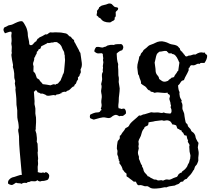

<svg xmlns="http://www.w3.org/2000/svg" viewBox="-25 -755 1229 1121"><path d="M287.1 -200.2Q256.8 -194.3 252 -196.3Q247.1 -196.3 244.1 -199.2Q241.2 -202.1 237.3 -203.1Q233.4 -204.1 228 -207Q222.7 -210 212.9 -208Q204.1 -214.8 195.3 -215.8Q192.4 -218.8 191.4 -222.7Q190.4 -226.6 185.1 -227.5Q179.7 -228.5 178.7 -224.6Q177.7 -220.7 172.9 -219.7L176.8 -164.1Q176.8 -156.2 176.3 -150.9Q175.8 -145.5 179.2 -134.3Q182.6 -123 181.6 -106.9Q180.7 -90.8 182.6 -84Q184.6 -77.1 185.1 -69.3Q185.5 -61.5 185.5 -54.7Q185.5 -47.9 185.5 -41L183.6 -7.8Q184.6 -1 183.1 1Q181.6 2.9 181.6 5.9L187.5 25.4L190.4 50.8V61.5L189.5 72.3L194.3 84L196.3 128.9Q194.3 129.9 194.8 136.7Q195.3 143.6 195.8 151.9Q196.3 160.2 197.3 167Q198.2 173.8 196.8 177.2Q195.3 180.7 196.8 191.9Q198.2 203.1 196.3 210.4Q194.3 217.8 195.3 230Q196.3 242.2 195.3 250Q209 254.9 220.7 253.9Q226.6 249 229 252.4Q231.4 255.9 234.4 254.4Q237.3 252.9 239.7 251Q242.2 249 248.5 252Q254.9 254.9 257.8 260.7Q264.6 265.6 261.2 280.3Q257.8 294.9 248 296.9Q244.1 297.9 237.3 299.8Q230.5 301.8 224.6 301.3Q218.8 300.8 209 304.7Q205.1 302.7 200.7 302.2Q196.3 301.8 196.3 296.9L180.7 303.7L156.2 302.7Q146.5 306.6 146.5 307.1Q146.5 307.6 141.1 307.6Q135.7 307.6 129.9 313.5Q110.4 309.6 101.6 318.4Q92.8 314.5 85 314.9Q77.1 315.4 68.4 311.5Q62.5 314.5 55.2 320.3Q47.9 326.2 39.6 324.7Q31.2 323.2 22.5 317.4Q19.5 303.7 28.3 293.9Q37.1 284.2 45.9 281.2Q59.6 278.3 77.6 271.5Q95.7 264.6 102.5 266.6Q85.9 91.8 86.4 64.5Q86.9 37.1 84 24.9Q81.1 12.7 81.1 2Q85 -5.9 84.5 -12.2Q84 -18.6 83.5 -26.4Q83 -34.2 81.5 -41Q80.1 -47.9 78.6 -53.7Q77.1 -59.6 76.2 -68.8Q75.2 -78.1 75.7 -89.4Q76.2 -100.6 75.7 -110.4Q75.2 -120.1 73.7 -127Q72.3 -133.8 71.3 -142.6Q70.3 -151.4 70.8 -160.2Q71.3 -168.9 70.3 -179.7Q69.3 -190.4 68.4 -201.2Q67.4 -211.9 65.9 -223.6Q64.5 -235.4 65.4 -237.3Q66.4 -239.3 66.4 -240.2L61.5 -267.6L63.5 -280.3Q63.5 -285.2 61.5 -289.1Q59.6 -293 58.6 -299.8Q57.6 -306.6 58.1 -316.4Q58.6 -326.2 56.6 -335.9Q55.7 -337.9 55.7 -341.3Q55.7 -344.7 54.7 -347.7L49.8 -364.3Q51.8 -374 50.8 -377.4Q49.8 -380.9 44.9 -408.2Q40 -435.5 42.5 -440.4Q44.9 -445.3 43.5 -450.2Q42 -455.1 43 -463.9Q43.9 -472.7 43.9 -481.4L41 -500Q43.9 -518.6 42.5 -527.3Q41 -536.1 41 -544.4Q41 -552.7 42.5 -558.1Q43.9 -563.5 41 -569.3Q35.2 -571.3 27.3 -568.4Q19.5 -565.4 3.9 -560.5Q-4.9 -574.2 -4.9 -580.6Q-4.9 -586.9 0 -594.7Q12.7 -599.6 15.6 -601.6Q22.5 -607.4 31.7 -608.4Q41 -609.4 49.8 -613.3L63.5 -620.1Q95.7 -635.7 106.4 -629.9Q115.2 -621.1 119.1 -612.3L127 -597.7Q131.8 -587.9 134.8 -574.2Q137.7 -560.5 137.2 -556.2Q136.7 -551.8 137.7 -546.4Q138.7 -541 139.2 -537.6Q139.6 -534.2 142.6 -522.5Q145.5 -510.7 145.5 -501.5Q145.5 -492.2 154.3 -491.2Q163.1 -490.2 171.4 -501.5Q179.7 -512.7 185.5 -512.7Q187.5 -516.6 189.9 -520.5Q192.4 -524.4 194.3 -528.3Q199.2 -529.3 201.2 -532.7Q203.1 -536.1 212.9 -540Q222.7 -543.9 228.5 -547.9Q234.4 -551.8 240.2 -554.7Q249 -551.8 255.9 -558.6Q262.7 -565.4 270.5 -566.4Q279.3 -564.5 285.2 -565.4Q291 -566.4 296.9 -566.4L322.3 -565.4Q332 -565.4 339.4 -563.5Q346.7 -561.5 353 -561Q359.4 -560.5 364.7 -557.6Q370.1 -554.7 375.5 -547.9Q380.9 -541 387.7 -541Q396.5 -527.3 407.2 -521.5Q407.2 -511.7 410.6 -507.8Q414.1 -503.9 418.5 -494.1Q422.9 -484.4 429.2 -474.1Q435.5 -463.9 437.5 -457.5Q439.5 -451.2 444.3 -446.3Q445.3 -434.6 447.8 -421.9Q450.2 -409.2 452.6 -387.7Q455.1 -366.2 445.3 -349.6L447.3 -332Q443.4 -330.1 443.8 -325.7Q444.3 -321.3 439.5 -319.3Q441.4 -313.5 437 -310.1Q432.6 -306.6 430.7 -303.7Q428.7 -300.8 430.7 -296.4Q432.6 -292 427.7 -287.1Q422.9 -282.2 420.9 -273.4Q418.9 -264.6 413.1 -262.7Q408.2 -257.8 408.2 -251Q399.4 -250 392.6 -242.2Q377.9 -225.6 369.1 -225.6Q359.4 -216.8 354.5 -218.8Q349.6 -220.7 345.7 -218.3Q341.8 -215.8 335 -215.8Q335.9 -210 331.1 -210Q326.2 -210 324.2 -207Q312.5 -203.1 308.6 -203.6Q304.7 -204.1 303.2 -201.2Q301.8 -198.2 298.8 -198.2ZM170.9 -369.1 169.9 -338.9Q171.9 -335 175.8 -332Q179.7 -329.1 182.1 -322.3Q184.6 -315.4 186.5 -309.6Q188.5 -303.7 190.4 -298.8Q194.3 -296.9 197.8 -294.4Q201.2 -292 204.1 -290Q208 -281.2 213.9 -276.4Q219.7 -271.5 224.6 -263.7Q237.3 -262.7 248 -260.7Q258.8 -258.8 269.5 -256.8Q275.4 -258.8 282.7 -261.7Q290 -264.6 299.8 -260.7Q301.8 -264.6 306.2 -265.1Q310.5 -265.6 313.5 -267.6L322.3 -278.3Q329.1 -284.2 330.1 -288.6Q331.1 -293 334.5 -300.3Q337.9 -307.6 338.9 -309.6Q339.8 -311.5 340.3 -314.9Q340.8 -318.4 344.2 -323.2Q347.7 -328.1 349.1 -339.4Q350.6 -350.6 351.6 -365.7Q352.5 -380.9 354 -393.1Q355.5 -405.3 354 -414.6Q352.5 -423.8 353.5 -428.2Q354.5 -432.6 350.6 -434.6Q353.5 -436.5 350.6 -442.4Q347.7 -448.2 350.6 -449.2Q339.8 -466.8 333 -486.3Q324.2 -499 318.4 -501.5Q312.5 -503.9 307.6 -509.8Q303.7 -507.8 299.8 -509.3Q295.9 -510.7 289.6 -508.3Q283.2 -505.9 280.8 -506.8Q278.3 -507.8 268.6 -504.9Q258.8 -502 252.9 -504.9Q251 -502 242.2 -498Q233.4 -494.1 228 -490.7Q222.7 -487.3 216.8 -485.4Q214.8 -483.4 213.9 -479.5Q212.9 -475.6 211.9 -472.7Q208 -468.8 200.2 -466.8Q199.2 -458 190.4 -453.1L188.5 -440.4Q183.6 -435.5 181.6 -428.7Q179.7 -421.9 174.8 -417Q175.8 -406.2 171.9 -397.5Q168 -388.7 168 -381.8Q168 -375 170.9 -369.1Z M541 -691.4Q551.8 -702.1 554.7 -713.9Q558.6 -713.9 560.5 -716.8Q562.5 -719.7 570.3 -722.7Q578.1 -725.6 585.4 -726.6Q592.8 -727.5 604 -732.4Q615.2 -737.3 627 -731.4Q635.7 -723.6 637.7 -720.7Q639.6 -717.8 644 -715.3Q648.4 -712.9 655.8 -712.4Q663.1 -711.9 665 -705.1Q664.1 -697.3 659.2 -693.8Q654.3 -690.4 650.4 -684.6Q650.4 -676.8 650.9 -666.5Q651.4 -656.2 644.5 -652.3Q642.6 -649.4 645 -646Q647.5 -642.6 643.6 -641.6Q641.6 -635.7 634.8 -633.3Q627.9 -630.9 624.5 -627.4Q621.1 -624 614.3 -624Q578.1 -624 564.5 -644.5Q559.6 -651.4 551.8 -652.3Q549.8 -657.2 546.4 -659.7Q543 -662.1 539.1 -665Q539.1 -672.9 541 -678.2Q543 -683.6 541 -691.4ZM638.7 -492.2Q646.5 -497.1 659.2 -497.1Q671.9 -497.1 679.7 -497.6Q687.5 -498 692.4 -488.3Q697.3 -478.5 692.4 -469.7Q690.4 -461.9 685.5 -460.9Q671.9 -458 656.2 -442.4Q657.2 -434.6 657.2 -425.8Q657.2 -417 658.2 -411.1Q659.2 -405.3 659.7 -401.4Q660.2 -397.5 661.1 -393.1Q662.1 -388.7 663.6 -385.7Q665 -382.8 665 -379.9L664.1 -366.2Q666 -355.5 666 -315.4Q669.9 -298.8 668.9 -291.5Q668 -284.2 668 -276.4L673.8 -239.3Q673.8 -223.6 670.9 -202.1Q668 -180.7 668.5 -174.8Q668.9 -168.9 668 -160.2Q667 -151.4 666 -142.6Q665 -133.8 667 -125Q668 -121.1 671.9 -122.1Q675.8 -123 679.7 -120.1Q683.6 -117.2 688.5 -119.6Q693.4 -122.1 702.1 -120.1Q712.9 -109.4 710 -91.8Q698.2 -81.1 693.8 -79.1Q689.5 -77.1 683.1 -78.1Q676.8 -79.1 671.9 -76.2Q659.2 -84 652.8 -84.5Q646.5 -85 637.7 -80.1Q628.9 -75.2 626 -71.8Q623 -68.4 615.2 -66.4Q607.4 -64.5 596.7 -67.4Q585.9 -70.3 576.2 -69.8Q566.4 -69.3 522.5 -56.6Q511.7 -59.6 501 -65.4Q498 -72.3 501 -85Q526.4 -98.6 541.5 -98.6Q556.6 -98.6 559.6 -105Q562.5 -111.3 567.4 -112.3Q568.4 -116.2 564.9 -118.7Q561.5 -121.1 564.5 -123Q570.3 -136.7 567.4 -149.9Q564.5 -163.1 569.3 -188.5Q569.3 -201.2 566.4 -211.9Q563.5 -222.7 566.9 -237.3Q570.3 -252 565.4 -263.7Q567.4 -272.5 569.8 -282.2Q572.3 -292 570.8 -300.8Q569.3 -309.6 570.3 -323.2L576.2 -337.9Q576.2 -339.8 575.2 -342.8Q574.2 -345.7 575.7 -353.5Q577.1 -361.3 576.2 -363.3Q575.2 -365.2 575.2 -368.2L578.1 -388.7Q579.1 -392.6 577.6 -396.5Q576.2 -400.4 576.2 -405.3Q579.1 -413.1 577.1 -421.4Q575.2 -429.7 575.7 -435.5Q576.2 -441.4 568.4 -444.3Q560.5 -444.3 553.7 -443.4Q540 -440.4 525.4 -455.1Q527.3 -470.7 537.1 -480.5Q548.8 -482.4 557.1 -480Q565.4 -477.5 575.2 -477.5Q585.9 -482.4 588.4 -481.9Q590.8 -481.4 597.2 -485.8Q603.5 -490.2 605 -489.7Q606.4 -489.3 611.8 -491.2Q617.2 -493.2 627.4 -493.2Q637.7 -493.2 638.7 -492.2Z M819.3 -87.9 857.4 -99.6 874 -97.7 892.6 -98.6Q902.3 -98.6 912.1 -96.2Q921.9 -93.8 930.7 -98.6Q940.4 -93.8 946.8 -93.8Q953.1 -93.8 968.8 -91.8Q976.6 -95.7 976.6 -106.9Q976.6 -118.2 973.1 -123.5Q969.7 -128.9 971.7 -132.3Q973.6 -135.7 973.6 -137.7Q969.7 -149.4 970.2 -151.9Q970.7 -154.3 969.7 -157.2Q968.8 -160.2 967.3 -164.1Q965.8 -168 964.4 -174.3Q962.9 -180.7 965.8 -186.5Q968.8 -192.4 965.8 -200.2Q962.9 -204.1 958 -205.6Q953.1 -207 954.1 -213.9Q937.5 -210.9 920.9 -213.4Q904.3 -215.8 895.5 -215.8Q886.7 -215.8 877.9 -212.9Q865.2 -219.7 859.4 -219.2Q853.5 -218.8 851.6 -226.6Q841.8 -226.6 835.4 -235.8Q829.1 -245.1 823.2 -250Q804.7 -260.7 797.9 -267.6Q799.8 -275.4 795.9 -284.7Q792 -293.9 790 -299.3Q788.1 -304.7 787.1 -310.5Q786.1 -316.4 781.2 -321.3L776.4 -361.3Q776.4 -377.9 781.2 -393.1Q786.1 -408.2 788.1 -424.8Q793.9 -427.7 795.4 -434.1Q796.9 -440.4 799.3 -443.8Q801.8 -447.3 803.7 -448.7Q805.7 -450.2 807.6 -452.6Q809.6 -455.1 810.5 -458Q811.5 -460.9 814 -463.4Q816.4 -465.8 820.8 -468.8Q825.2 -471.7 830.1 -476.1Q835 -480.5 838.9 -484.4Q842.8 -488.3 848.6 -491.2Q854.5 -494.1 862.8 -496.6Q871.1 -499 879.9 -503.9Q908.2 -519.5 937.5 -510.7Q951.2 -506.8 955.1 -504.4Q959 -502 966.8 -499Q974.6 -496.1 985.4 -494.6Q996.1 -493.2 1004.4 -489.7Q1012.7 -486.3 1016.1 -481.4Q1019.5 -476.6 1025.4 -471.7Q1025.4 -460 1039.1 -452.1Q1040 -447.3 1043.5 -445.3Q1046.9 -443.4 1047.9 -438.5Q1053.7 -435.5 1054.7 -431.2Q1055.7 -426.8 1061.5 -425.8Q1067.4 -424.8 1070.8 -427.7Q1074.2 -430.7 1081.5 -430.7Q1088.9 -430.7 1097.2 -434.6Q1105.5 -438.5 1116.2 -436.5Q1141.6 -453.1 1158.2 -448.2Q1165 -446.3 1171.9 -448.2Q1171.9 -440.4 1177.2 -438.5Q1182.6 -436.5 1184.6 -429.7Q1184.6 -409.2 1168.9 -387.7H1149.4Q1145.5 -387.7 1144 -385.3Q1142.6 -382.8 1138.7 -381.8Q1130.9 -384.8 1122.6 -379.9Q1114.3 -375 1108.4 -374Q1102.5 -373 1099.1 -374Q1095.7 -375 1091.3 -374Q1086.9 -373 1084 -367.2Q1083 -359.4 1077.1 -358.4L1076.2 -351.6Q1077.1 -352.5 1076.2 -343.8L1068.4 -327.1Q1051.8 -297.9 1048.8 -287.1Q1035.2 -285.2 1029.3 -273.9Q1023.4 -262.7 1014.6 -255.9Q1016.6 -226.6 1023.4 -217.8Q1022.5 -210 1022.5 -207L1025.4 -188.5Q1029.3 -178.7 1036.1 -168Q1032.2 -161.1 1035.2 -157.2Q1038.1 -153.3 1039.6 -146Q1041 -138.7 1040 -130.4Q1039.1 -122.1 1041 -115.7Q1043 -109.4 1046.9 -101.1Q1050.8 -92.8 1050.8 -88.4Q1050.8 -84 1052.2 -76.7Q1053.7 -69.3 1055.2 -59.1Q1056.6 -48.8 1058.6 -42.5Q1060.5 -36.1 1064 -34.2Q1067.4 -32.2 1069.3 -28.8Q1071.3 -25.4 1071.3 -22Q1071.3 -18.6 1075.7 -13.7Q1080.1 -8.8 1082.5 -6.3Q1085 -3.9 1086.9 -1.5Q1088.9 1 1089.8 4.4Q1090.8 7.8 1092.3 10.3Q1093.8 12.7 1098.6 15.6Q1109.4 21.5 1115.2 37.1Q1117.2 50.8 1120.6 56.6Q1124 62.5 1126.5 67.9Q1128.9 73.2 1131.3 75.2Q1133.8 77.1 1133.8 81.1L1129.9 105.5L1134.8 132.8Q1135.7 143.6 1133.8 155.3Q1131.8 167 1132.8 175.3Q1133.8 183.6 1130.9 189.5Q1127.9 195.3 1126.5 200.2Q1125 205.1 1120.1 210Q1115.2 214.8 1113.3 218.8Q1111.3 222.7 1110.8 226.1Q1110.4 229.5 1108.4 233.9Q1106.4 238.3 1104.5 239.3Q1102.5 240.2 1101.1 244.1Q1099.6 248 1097.2 251Q1094.7 253.9 1091.3 259.3Q1087.9 264.6 1079.1 272.9Q1070.3 281.2 1065.4 289.1Q1049.8 292 1043.9 304.7Q1034.2 306.6 1031.7 306.6Q1029.3 306.6 1024.4 313Q1019.5 319.3 1011.2 321.3Q1002.9 323.2 996.1 328.1Q958 332 947.3 338.9Q936.5 336.9 925.8 340.3Q915 343.8 887.2 345.7Q859.4 347.7 849.1 339.4Q838.9 331.1 830.6 332Q822.3 333 818.8 332Q815.4 331.1 805.7 327.6Q795.9 324.2 788.6 326.2Q781.2 328.1 776.4 321.3Q771.5 314.5 768.6 305.7H755.9Q751 300.8 745.1 296.9Q739.3 293 734.4 289.1Q729.5 285.2 724.6 281.2Q719.7 277.3 714.8 275.4Q712.9 272.5 713.9 265.6Q714.8 258.8 711.9 256.8Q701.2 250 699.2 245.1Q697.3 240.2 691.4 236.3Q688.5 217.8 671.9 198.2Q672.9 193.4 672.9 188.5Q672.9 183.6 668 181.6Q669.9 174.8 667 171.9Q664.1 168.9 666 162.1Q665 158.2 663.1 155.3Q661.1 152.3 660.2 147.9Q659.2 143.6 660.2 137.7Q661.1 131.8 661.1 126L657.2 112.3L658.2 93.8Q660.2 77.1 661.6 71.8Q663.1 66.4 669.4 60.5Q675.8 54.7 674.3 45.4Q672.9 36.1 677.7 35.6Q682.6 35.2 682.6 30.3Q688.5 19.5 695.3 12.2Q702.1 4.9 707 -5.9Q717.8 -12.7 718.8 -12.7Q722.7 -12.7 728.5 -21.5Q733.4 -34.2 754.4 -51.8Q775.4 -69.3 787.1 -81.1Q794.9 -78.1 800.8 -82Q810.5 -87.9 819.3 -87.9ZM882.8 -353.5 883.8 -337.9Q885.7 -324.2 894.5 -314.9Q903.3 -305.7 904.3 -293.9Q910.2 -290 917 -284.7Q923.8 -279.3 931.2 -278.3Q938.5 -277.3 944.3 -279.3Q950.2 -281.2 956.1 -283.2Q960.9 -290 967.3 -293.5Q973.6 -296.9 978.5 -302.7Q983.4 -300.8 984.4 -303.2Q985.4 -305.7 990.2 -303.7Q995.1 -316.4 1001 -322.8Q1006.8 -329.1 1008.8 -334.5Q1010.7 -339.8 1015.6 -341.8L1022.5 -389.6Q1018.6 -395.5 1015.6 -404.3Q1000 -439.5 981.4 -439.5Q977.5 -444.3 973.1 -443.8Q968.8 -443.4 960 -443.4Q958 -448.2 954.1 -450.7Q950.2 -453.1 948.2 -457Q937.5 -459 928.2 -456.5Q918.9 -454.1 905.3 -453.1Q892.6 -444.3 889.2 -435.1Q885.7 -425.8 883.3 -412.1Q880.9 -398.4 879.4 -395.5Q877.9 -392.6 877.9 -389.6ZM1082 130.9 1081.1 119.1Q1081.1 111.3 1080.1 105Q1079.1 98.6 1082 92.8Q1080.1 85.9 1074.7 78.6Q1069.3 71.3 1073.2 63.5Q1068.4 58.6 1067.4 51.8Q1066.4 44.9 1064.5 37.1Q1058.6 35.2 1056.2 35.6Q1053.7 36.1 1050.8 33.2Q1046.9 26.4 1043.9 19.5Q1036.1 16.6 1035.6 10.3Q1035.2 3.9 1025.4 4.9Q1024.4 0 1018.1 -1.5Q1011.7 -2.9 1009.8 -6.3Q1007.8 -9.8 1006.8 -14.6Q1005.9 -19.5 1002.9 -23.4Q988.3 -29.3 981.4 -28.3Q975.6 -40 969.7 -45.9Q956.1 -54.7 943.4 -51.8Q930.7 -48.8 927.2 -50.8Q923.8 -52.7 918.9 -52.7L879.9 -47.9Q870.1 -44.9 860.4 -43.9Q850.6 -43 841.8 -40Q842.8 -24.4 835 -21Q827.1 -17.6 822.3 -15.1Q817.4 -12.7 816.4 -4.9Q805.7 5.9 801.8 22.9Q797.9 40 791.5 50.3Q785.2 60.5 783.2 71.3L785.2 86.9L783.2 98.6L785.2 111.3L780.3 132.8Q780.3 145.5 782.7 149.9Q785.2 154.3 786.1 159.2V172.9Q791 181.6 794.4 192.9Q797.9 204.1 804.7 211.9Q802.7 216.8 806.6 221.2Q810.5 225.6 812 233.9Q813.5 242.2 816.9 248Q820.3 253.9 826.7 259.8Q833 265.6 837.9 274.4Q844.7 274.4 849.1 278.8Q853.5 283.2 861.3 286.1Q869.1 289.1 870.1 290.5Q871.1 292 875 293Q878.9 293.9 883.3 293.5Q887.7 293 892.1 296.4Q896.5 299.8 903.8 298.3Q911.1 296.9 916 296.9Q920.9 296.9 923.8 298.8Q926.8 300.8 935.5 295.9Q944.3 291 953.1 293Q961.9 294.9 966.3 293.9Q970.7 293 975.6 290.5Q980.5 288.1 988.8 284.2Q997.1 280.3 1001 279.8Q1004.9 279.3 1008.3 276.9Q1011.7 274.4 1014.6 267.6Q1017.6 260.7 1023.4 257.8Q1026.4 256.8 1027.8 254.9Q1029.3 252.9 1034.2 253.9Q1036.1 248 1041 244.1Q1056.6 234.4 1066.4 218.8Q1068.4 216.8 1069.8 211.4Q1071.3 206.1 1076.2 198.7Q1081.1 191.4 1081.1 184.6L1085.9 168.9Q1085 168.9 1086.4 160.6Q1087.9 152.3 1085.4 145.5Q1083 138.7 1082 130.9Z"/></svg>

Font: Mountains of Christmas
Style: Bold
Weight: 700
Designer: Crystal Kluge
Foundry: Font Diner, Inc DBA Tart Workshop
Version: Version 1.002